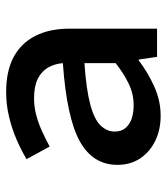

<svg xmlns="http://www.w3.org/2000/svg" viewBox="22 -566 555 640"><g transform="rotate(-90 300.0 -245.5)"><path d="M235 12Q187 12 150 -6.5Q113 -25 92 -57Q71 -89 71 -132Q71 -214 149.5 -257.5Q228 -301 410 -314Q408 -341 395.5 -363Q383 -385 358 -397.5Q333 -410 293 -410Q265 -410 238 -403Q211 -396 184.5 -384Q158 -372 132 -358L90 -435Q120 -453 156 -468.5Q192 -484 232 -493.5Q272 -503 314 -503Q383 -503 429.5 -478.5Q476 -454 500.5 -406.5Q525 -359 525 -291V0H431L422 -61H419Q380 -31 332.5 -9.5Q285 12 235 12ZM270 -78Q307 -78 341.5 -94.5Q376 -111 410 -138V-242Q322 -236 272 -222.5Q222 -209 202 -188Q182 -167 182 -141Q182 -119 194 -105Q206 -91 225.5 -84.5Q245 -78 270 -78Z"/></g></svg>

Font: Source Code Pro ExtraLight SemiBold
Style: Regular
Weight: 600
Monospace: yes
Version: Version 1.018;hotconv 1.0.116;makeotfexe 2.5.65601